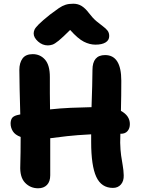

<svg xmlns="http://www.w3.org/2000/svg" viewBox="-20 -1000 759 1032"><path d="M185 12Q143 12 114.5 -18Q86 -48 89 -110Q90 -143 90.5 -182.5Q91 -222 91 -264Q61 -275 49 -294.5Q37 -314 37 -336Q37 -352 43.5 -363.5Q50 -375 71 -381Q80 -383 89 -385Q87 -458 85.5 -522Q84 -586 84 -624Q84 -662 101 -685.5Q118 -709 156 -709Q196 -709 222 -679.5Q248 -650 248 -586Q248 -542 248 -498.5Q248 -455 249 -412Q304 -418 360 -420.5Q416 -423 472 -424Q474 -488 475.5 -537.5Q477 -587 477 -624Q477 -704 545 -704Q632 -704 632 -566Q632 -528 631.5 -486.5Q631 -445 630 -404Q678 -378 678 -333Q678 -310 665.5 -295.5Q653 -281 630 -281H627Q626 -254 626 -233Q627 -193 631 -164.5Q635 -136 639.5 -111.5Q644 -87 645 -58Q646 -27 630 -8.5Q614 10 587 10Q525 10 497.5 -49.5Q470 -109 470 -237Q470 -258 470 -278Q392 -274 339 -268Q286 -262 250 -257Q250 -201 250 -150.5Q250 -100 250 -58Q250 -24 232.5 -6Q215 12 185 12ZM237 -756Q208 -756 184.5 -777Q161 -798 161 -820Q161 -830 165.5 -840.5Q170 -851 188.5 -869.5Q207 -888 248 -921Q277 -943 296 -956Q315 -969 332.5 -974.5Q350 -980 374 -980Q399 -980 418.5 -968Q438 -956 457 -931Q479 -902 499 -885.5Q519 -869 534 -858Q549 -847 558 -835.5Q567 -824 567 -806Q567 -784 547.5 -772Q528 -760 493 -760Q462 -760 430.5 -776Q399 -792 357 -839Q317 -799 295.5 -781.5Q274 -764 261.5 -760Q249 -756 237 -756Z"/></svg>

Font: Shantell Sans Normal
Style: Bold
Weight: 700
Designer: Stephen Nixon, Anya Danilova, Shantell Martin
Foundry: Arrow Type
Version: Version 1.009;[a7da0bfa3]